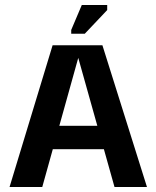

<svg xmlns="http://www.w3.org/2000/svg" viewBox="-20 -743 618 763"><path d="M18 0 189 -563H387L564 0H435L291 -513L148 0ZM147 -150 144 -243H434L433 -150ZM317 -609H263V-624L305 -723H406V-703Z"/></svg>

Font: Darker Grotesque ExtraBold
Style: Regular
Weight: 800
Designer: Gabriel Lam
Foundry: TypeRant
Version: Version 1.000;gftools[0.9.28]